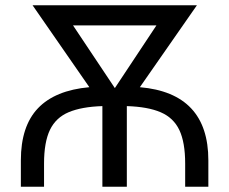

<svg xmlns="http://www.w3.org/2000/svg" viewBox="-20 -708 869 728"><path d="M510.3 -377.4Q770 -355 770 -100.1V0H682.1V-87.9Q682.1 -168 660.2 -214.6Q638.2 -261.2 589.6 -282.2Q541 -303.2 460.9 -305.7V0H368.2V-305.7Q289.6 -303.2 240.7 -282.7Q191.9 -262.2 169.4 -215.6Q147 -168.9 147 -87.9V0H59.1V-100.1Q59.1 -229.5 124 -297.6Q189 -365.7 318.8 -377.4L103.5 -688H726.6ZM415.5 -374 573.2 -611.8H256.8Z"/></svg>

Font: Arimo
Style: Regular
Weight: 400
Designer: Steve Matteson
Foundry: Monotype Imaging Inc.
Version: Version 1.33